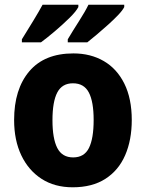

<svg xmlns="http://www.w3.org/2000/svg" viewBox="-20 -786 621 816"><path d="M540 -276Q540 -191 512 -126.5Q484 -62 428 -26Q372 10 289 10Q212 10 156.5 -26Q101 -62 70.5 -126Q40 -190 40 -276Q40 -407 104.5 -483Q169 -559 292 -559Q365 -559 421 -526.5Q477 -494 508.5 -430.5Q540 -367 540 -276ZM203 -275Q203 -197 223.5 -157Q244 -117 291 -117Q338 -117 358 -157Q378 -197 378 -276Q378 -354 357.5 -393Q337 -432 290 -432Q244 -432 223.5 -393Q203 -354 203 -275ZM508 -756Q501 -742 482.5 -722.5Q464 -703 440 -681.5Q416 -660 392.5 -640Q369 -620 351 -606H268V-619Q290 -656 316 -696.5Q342 -737 356 -766H508ZM313 -756Q303 -737 275 -709.5Q247 -682 213.5 -653.5Q180 -625 154 -606H73V-619Q96 -656 121 -697Q146 -738 161 -766H313Z"/></svg>

Font: Noto Sans Devanagari UI SemiCondensed ExtraBold
Style: Regular
Weight: 800
Width: 4
Designer: Jelle Bosma - Monotype Design Team
Foundry: Monotype Imaging Inc.
Version: Version 2.004; ttfautohint (v1.8.4.7-5d5b)